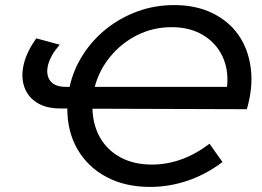

<svg xmlns="http://www.w3.org/2000/svg" viewBox="-20 -728 1031 756"><path d="M571 8Q473 8 399.5 -31Q326 -70 285.5 -139.5Q245 -209 245 -301H217Q161 -301 125 -324Q89 -347 75.5 -386.5Q62 -426 73.5 -475Q85 -524 123 -577L215 -552Q178 -509 169 -471Q160 -433 178 -409.5Q196 -386 239 -386H254Q269 -454 307 -513Q345 -572 400 -615.5Q455 -659 522.5 -683.5Q590 -708 666 -708Q751 -708 816 -676.5Q881 -645 919.5 -589.5Q958 -534 967.5 -459Q977 -384 952 -298L344 -300Q346 -234 375 -184.5Q404 -135 456 -107.5Q508 -80 578 -80Q697 -80 805 -162L856 -90Q791 -41 718.5 -16.5Q646 8 571 8ZM353 -386H874Q881 -454 855.5 -507Q830 -560 778.5 -590.5Q727 -621 656 -621Q583 -621 521 -590Q459 -559 415 -506Q371 -453 353 -386Z"/></svg>

Font: Montserrat Medium
Style: Italic
Weight: 500
Italic angle: -11.3°
Designer: Julieta Ulanovsky
Foundry: Julieta Ulanovsky
Version: Version 9.000; ttfautohint (v1.8.4.7-5d5b)